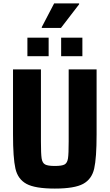

<svg xmlns="http://www.w3.org/2000/svg" viewBox="-20 -1093 641 1121"><path d="M56 -308V-688H219V-267Q219 -195 223 -168.5Q227 -142 243 -133Q259 -124 300 -124Q342 -124 357.5 -133Q373 -142 377 -168.5Q381 -195 381 -267V-688H544V-308Q544 -171 530 -109Q516 -47 465.5 -19.5Q415 8 300 8Q185 8 134.5 -19.5Q84 -47 70 -109Q56 -171 56 -308ZM140 -765V-873H264V-765ZM337 -765V-873H461V-765ZM224 -930V-935L296 -1073H442V-1068L336 -930Z"/></svg>

Font: Saira Semi Condensed
Style: Bold
Weight: 700
Width: 4
Designer: Hector Gatti with collaboration of the Omnibus-Type team
Foundry: Omnibus-Type
Version: Version 1.001; ttfautohint (v1.8)